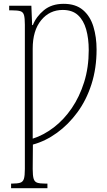

<svg xmlns="http://www.w3.org/2000/svg" viewBox="-20 -744 557 1004"><path d="M38 240V216H44Q71 216 85.5 211.5Q100 207 105 191Q110 175 110 140V-615Q110 -649 105.5 -665Q101 -681 86.5 -685.5Q72 -690 41 -690H28V-714H144L148 -613H152Q169 -657 209.5 -690.5Q250 -724 313 -724Q376 -724 414 -691.5Q452 -659 468.5 -604.5Q485 -550 485 -485Q485 -387 458.5 -304Q432 -221 385 -157Q338 -93 278 -49.5Q218 -6 152 12L151 140Q151 175 156 191Q161 207 175 211.5Q189 216 216 216H228V240ZM151 -19Q208 -37 261 -77.5Q314 -118 355 -178Q396 -238 420 -314.5Q444 -391 444 -482Q444 -543 430.5 -590.5Q417 -638 387.5 -665Q358 -692 308 -692Q239 -692 195 -638Q151 -584 151 -490Z"/></svg>

Font: Noto Serif ExtraCondensed ExtraLight
Style: Regular
Weight: 200
Width: 2
Designer: Monotype Design Team
Foundry: Monotype Imaging Inc.
Version: Version 2.015